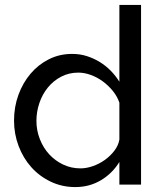

<svg xmlns="http://www.w3.org/2000/svg" viewBox="-20 -750 664 780"><path d="M465 0V-92Q436 -45 389.5 -17.5Q343 10 286 10Q232 10 186 -12Q140 -34 107 -71Q74 -108 55.5 -157Q37 -206 37 -260Q37 -316 55 -365Q73 -414 104.5 -451Q136 -488 179 -509.5Q222 -531 273 -531Q305 -531 333 -522Q361 -513 385.5 -498Q410 -483 430 -462.5Q450 -442 465 -418V-730H553V0ZM465 -333Q456 -359 438 -381Q420 -403 397.5 -419.5Q375 -436 349 -445.5Q323 -455 298 -455Q260 -455 228.5 -438.5Q197 -422 174.5 -394.5Q152 -367 140 -331.5Q128 -296 128 -259Q128 -220 142 -184.5Q156 -149 180 -123Q204 -97 236.5 -81.5Q269 -66 307 -66Q331 -66 357 -75Q383 -84 405.5 -100Q428 -116 444.5 -137.5Q461 -159 465 -183Z"/></svg>

Font: Rising Sun
Style: Regular
Weight: 400
Designer: Matt McInerney, Pablo Impallari, Rodrigo Fuenzalida (Raleway font), Stephen Hutchings (Greek), Cristiano Sobral (main ch
Foundry: The Rising Sun Project Authors
Version: Version 4.327; ttfautohint (v1.8.4.7-5d5b-dirty)